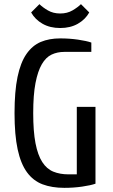

<svg xmlns="http://www.w3.org/2000/svg" viewBox="-20 -895 545 925"><path d="M440 -10Q417 -2 376 4Q335 10 290 10Q230 10 185 -7Q140 -24 110 -65Q80 -106 65 -175.5Q50 -245 50 -350Q50 -455 64.5 -524.5Q79 -594 107.5 -635Q136 -676 176.5 -693Q217 -710 270 -710Q315 -710 356 -704Q397 -698 420 -690V-645H290Q256 -645 228.5 -632Q201 -619 181.5 -585.5Q162 -552 151 -495Q140 -438 140 -350Q140 -262 151 -205Q162 -148 183.5 -114.5Q205 -81 237 -68Q269 -55 310 -55H350V-380H440ZM270 -830Q304 -830 329.5 -845Q355 -860 370 -875L410 -835Q391 -801 355 -780.5Q319 -760 270 -760Q221 -760 185 -780.5Q149 -801 130 -835L170 -875Q185 -860 210.5 -845Q236 -830 270 -830Z"/></svg>

Font: Cuprum
Style: Regular
Weight: 400
Designer: Jovanny Lemonad
Foundry: Jovanny Lemonad
Version: Version 1.002